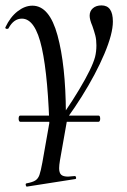

<svg xmlns="http://www.w3.org/2000/svg" viewBox="-26 -416 470 711"><path d="M43 24Q43 12 49 12H339Q345 12 345 24Q345 28 343.5 31.5Q342 35 339 35H49Q46 35 44.5 31.5Q43 28 43 24ZM326 -205Q331 -225 331 -248Q331 -269 327 -284.5Q323 -300 316 -320Q306 -343 306 -358Q306 -375 318 -385.5Q330 -396 350 -396Q392 -396 392 -336Q392 -291 360.5 -216.5Q329 -142 277 -59Q225 24 167 93V62Q219 -4 267 -84Q315 -164 326 -205ZM72 263Q94 259 104.5 252.5Q115 246 120 232Q125 218 131 185L164 -2L226 8L196 178Q193 196 193 207Q193 224 200.5 231Q208 238 226 238Q232 238 250 236Q254 235 255.5 240.5Q257 246 253 247L74 275Q71 276 69.5 270Q68 264 72 263ZM55 -347Q25 -347 6 -312Q5 -309 0 -309Q-3 -309 -5 -310.5Q-7 -312 -6 -315Q12 -353 39 -374Q66 -395 94 -395Q157 -395 187 -285Q217 -175 218 1L158 86Q153 -129 129 -238Q105 -347 55 -347Z"/></svg>

Font: Cormorant Garamond Medium
Style: Italic
Weight: 500
Italic angle: -10°
Designer: Christian Thalmann (Catharsis Fonts)
Foundry: Catharsis Fonts
Version: Version 4.000